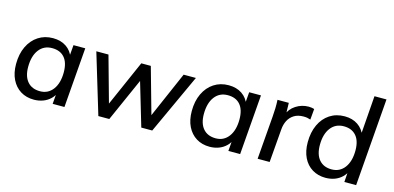

<svg xmlns="http://www.w3.org/2000/svg" viewBox="-68 -1144 3198 1559"><g transform="rotate(15 1530.5 -364.5)"><path d="M259 7Q195 7 147 -22.5Q99 -52 72 -106.5Q45 -161 45 -236Q45 -320 75 -383Q105 -446 158.5 -481Q212 -516 282 -516Q348 -516 394 -485Q440 -454 459 -398L446 -383L456 -504H555L515 0H416L426 -123L436 -106Q424 -71 397 -45Q370 -19 334.5 -6Q299 7 259 7ZM289 -72Q357 -72 397 -125.5Q437 -179 437 -270Q437 -351 400.5 -393.5Q364 -436 296 -436Q226 -436 186 -383Q146 -330 146 -238Q146 -159 183.5 -115.5Q221 -72 289 -72Z M800 0 648 -504H750L867 -84H841L1026 -504H1106L1224 -84H1199L1382 -504H1485L1253 0H1161L1033 -432H1084L892 0Z M1736 7Q1672 7 1624 -22.5Q1576 -52 1549 -106.5Q1522 -161 1522 -236Q1522 -320 1552 -383Q1582 -446 1635.5 -481Q1689 -516 1759 -516Q1825 -516 1871 -485Q1917 -454 1936 -398L1923 -383L1933 -504H2032L1992 0H1893L1903 -123L1913 -106Q1901 -71 1874 -45Q1847 -19 1811.5 -6Q1776 7 1736 7ZM1766 -72Q1834 -72 1874 -125.5Q1914 -179 1914 -270Q1914 -351 1877.5 -393.5Q1841 -436 1773 -436Q1703 -436 1663 -383Q1623 -330 1623 -238Q1623 -159 1660.5 -115.5Q1698 -72 1766 -72Z M2139 0 2168 -362Q2171 -397 2172 -433Q2173 -469 2171 -504H2266L2269 -377L2256 -398Q2275 -453 2324 -484.5Q2373 -516 2431 -516Q2444 -516 2456.5 -514Q2469 -512 2478 -509L2470 -418Q2456 -423 2442.5 -425.5Q2429 -428 2412 -428Q2363 -428 2331 -407.5Q2299 -387 2282.5 -354Q2266 -321 2263 -281L2240 0Z M2710 7Q2647 7 2598.5 -22.5Q2550 -52 2523.5 -106.5Q2497 -161 2497 -235Q2497 -319 2526.5 -382.5Q2556 -446 2609.5 -481Q2663 -516 2734 -516Q2799 -516 2845 -485Q2891 -454 2911 -398L2897 -379L2924 -736H3025L2967 0H2868L2877 -132L2888 -106Q2875 -71 2848.5 -45Q2822 -19 2786.5 -6Q2751 7 2710 7ZM2740 -72Q2809 -72 2849 -125.5Q2889 -179 2889 -270Q2889 -351 2852 -393.5Q2815 -436 2748 -436Q2678 -436 2638 -383Q2598 -330 2598 -239Q2598 -159 2635.5 -115.5Q2673 -72 2740 -72Z"/></g></svg>

Font: Muli SemiBold
Style: Italic
Weight: 600
Italic angle: -4.541°
Designer: Vernon Adams
Foundry: Vernon Adams
Version: Version 2.100; ttfautohint (v1.8.1.43-b0c9)